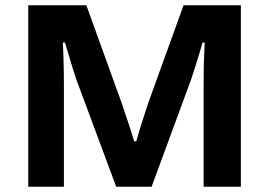

<svg xmlns="http://www.w3.org/2000/svg" viewBox="-20 -707 1018 727"><path d="M87 0V-687H307L440 -319Q446 -301 455 -274.5Q464 -248 473 -220.5Q482 -193 488 -172H496Q501 -191 509 -217Q517 -243 526 -270Q535 -297 542 -319L675 -687H892V0H751V-384Q751 -415 751.5 -448.5Q752 -482 753.5 -509Q755 -536 755 -546H747Q744 -534 736 -508.5Q728 -483 719.5 -455Q711 -427 704 -407L554 0H420L269 -406Q262 -427 254 -452.5Q246 -478 239 -503Q232 -528 226 -546H218Q219 -527 220 -498.5Q221 -470 221.5 -440Q222 -410 222 -384V0Z"/></svg>

Font: Archivo SemiBold SemiExpanded
Style: Regular
Weight: 600
Width: 6
Version: Version 2.001